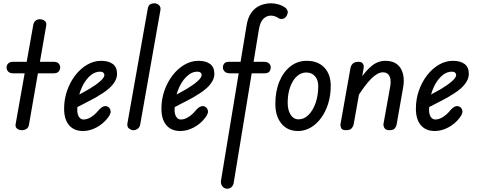

<svg xmlns="http://www.w3.org/2000/svg" viewBox="-20 -792 2904 1168"><path d="M113 0Q97 0 84.5 -9Q72 -18 75 -37L183 -644Q187 -659 197.5 -667Q208 -675 221 -675Q238 -675 251.5 -665.5Q265 -656 261 -635L156 -32Q153 -15 140.5 -7.5Q128 0 113 0ZM60 -346Q40 -346 30 -356.5Q20 -367 20 -382Q20 -396 30 -406Q40 -416 60 -416H306Q327 -416 336.5 -406Q346 -396 346 -382Q346 -367 336.5 -356.5Q327 -346 306 -346Z M485 5Q430 5 400 -30.5Q370 -66 370 -131Q370 -189 388.5 -241.5Q407 -294 438.5 -334.5Q470 -375 510.5 -398.5Q551 -422 595 -422Q641 -422 666.5 -402.5Q692 -383 692 -343Q692 -319 679.5 -297.5Q667 -276 647.5 -258Q628 -240 604.5 -225Q581 -210 559 -197Q538 -186 509.5 -171Q481 -156 454.5 -142.5Q428 -129 410 -120L424 -197Q437 -203 453.5 -212Q470 -221 487.5 -231Q505 -241 520 -249Q561 -273 588 -296.5Q615 -320 615 -336Q615 -344 608.5 -350Q602 -356 589 -356Q552 -356 520 -323.5Q488 -291 469 -238.5Q450 -186 450 -124Q450 -97 460.5 -81Q471 -65 488 -65Q510 -65 533.5 -79.5Q557 -94 577 -118Q595 -140 611 -145Q627 -150 640 -140Q650 -133 653 -117Q656 -101 635 -74Q607 -38 566.5 -16.5Q526 5 485 5Z M792 0Q778 0 765 -10Q752 -20 755 -41L879 -740Q882 -758 893 -765Q904 -772 917 -772Q935 -772 947 -761Q959 -750 956 -731L833 -35Q830 -18 818 -9Q806 0 792 0Z M1077 5Q1022 5 992 -30.5Q962 -66 962 -131Q962 -189 980.5 -241.5Q999 -294 1030.5 -334.5Q1062 -375 1102.5 -398.5Q1143 -422 1187 -422Q1233 -422 1258.5 -402.5Q1284 -383 1284 -343Q1284 -319 1271.5 -297.5Q1259 -276 1239.5 -258Q1220 -240 1196.5 -225Q1173 -210 1151 -197Q1130 -186 1101.5 -171Q1073 -156 1046.5 -142.5Q1020 -129 1002 -120L1016 -197Q1029 -203 1045.5 -212Q1062 -221 1079.5 -231Q1097 -241 1112 -249Q1153 -273 1180 -296.5Q1207 -320 1207 -336Q1207 -344 1200.5 -350Q1194 -356 1181 -356Q1144 -356 1112 -323.5Q1080 -291 1061 -238.5Q1042 -186 1042 -124Q1042 -97 1052.5 -81Q1063 -65 1080 -65Q1102 -65 1125.5 -79.5Q1149 -94 1169 -118Q1187 -140 1203 -145Q1219 -150 1232 -140Q1242 -133 1245 -117Q1248 -101 1227 -74Q1199 -38 1158.5 -16.5Q1118 5 1077 5Z M1361 356Q1347 355 1338 347Q1329 339 1326 329Q1323 319 1324 309L1479 -631Q1487 -686 1510 -716.5Q1533 -747 1564.5 -759.5Q1596 -772 1629 -772Q1650 -772 1673 -765.5Q1696 -759 1713 -747Q1723 -741 1728.5 -728.5Q1734 -716 1725 -698Q1714 -679 1699.5 -677Q1685 -675 1677 -680Q1668 -687 1654.5 -692Q1641 -697 1628 -697Q1603 -697 1583 -678.5Q1563 -660 1555 -613L1402 318Q1401 332 1390.5 344Q1380 356 1361 356ZM1379 -346Q1358 -346 1347 -356.5Q1336 -367 1336 -382Q1336 -396 1344.5 -406Q1353 -416 1374 -416H1585Q1607 -416 1617 -406Q1627 -396 1627 -382Q1627 -367 1618.5 -356.5Q1610 -346 1590 -346Z M1793 5Q1729 5 1692 -40Q1655 -85 1655 -160Q1655 -237 1679.5 -296Q1704 -355 1747 -388.5Q1790 -422 1846 -422Q1914 -422 1953 -381Q1992 -340 1992 -269Q1992 -212 1976.5 -162Q1961 -112 1933.5 -74.5Q1906 -37 1870 -16Q1834 5 1793 5ZM1796 -66Q1830 -66 1857 -93Q1884 -120 1900 -166Q1916 -212 1916 -268Q1916 -306 1896 -328.5Q1876 -351 1843 -351Q1811 -351 1785.5 -327.5Q1760 -304 1745 -262Q1730 -220 1730 -167Q1730 -122 1748 -94Q1766 -66 1796 -66Z M2085 0Q2062 0 2056 -12Q2050 -24 2051 -35L2112 -378Q2114 -388 2119 -396.5Q2124 -405 2134 -410.5Q2144 -416 2161 -416Q2180 -416 2187.5 -405Q2195 -394 2192 -376L2131 -33Q2130 -26 2120.5 -13Q2111 0 2085 0ZM2348 0Q2326 0 2318.5 -13.5Q2311 -27 2313 -39L2354 -267Q2358 -289 2355.5 -308Q2353 -327 2342 -339.5Q2331 -352 2309 -352Q2277 -352 2238 -313Q2199 -274 2148 -192L2164 -301Q2203 -360 2241 -391Q2279 -422 2325 -422Q2369 -422 2395.5 -401Q2422 -380 2431.5 -342.5Q2441 -305 2432 -258L2392 -30Q2390 -23 2382 -11.5Q2374 0 2348 0Z M2625 5Q2570 5 2540 -30.5Q2510 -66 2510 -131Q2510 -189 2528.5 -241.5Q2547 -294 2578.5 -334.5Q2610 -375 2650.5 -398.5Q2691 -422 2735 -422Q2781 -422 2806.5 -402.5Q2832 -383 2832 -343Q2832 -319 2819.5 -297.5Q2807 -276 2787.5 -258Q2768 -240 2744.5 -225Q2721 -210 2699 -197Q2678 -186 2649.5 -171Q2621 -156 2594.5 -142.5Q2568 -129 2550 -120L2564 -197Q2577 -203 2593.5 -212Q2610 -221 2627.5 -231Q2645 -241 2660 -249Q2701 -273 2728 -296.5Q2755 -320 2755 -336Q2755 -344 2748.5 -350Q2742 -356 2729 -356Q2692 -356 2660 -323.5Q2628 -291 2609 -238.5Q2590 -186 2590 -124Q2590 -97 2600.5 -81Q2611 -65 2628 -65Q2650 -65 2673.5 -79.5Q2697 -94 2717 -118Q2735 -140 2751 -145Q2767 -150 2780 -140Q2790 -133 2793 -117Q2796 -101 2775 -74Q2747 -38 2706.5 -16.5Q2666 5 2625 5Z"/></svg>

Font: Edu VIC WA NT Beginner Medium
Style: Regular
Weight: 500
Designer: Tina and Corey Anderson
Foundry: Google for Education
Version: Version 1.003